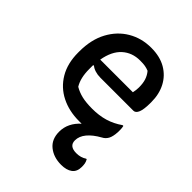

<svg xmlns="http://www.w3.org/2000/svg" viewBox="-222 -671 1044 1044"><g transform="rotate(45 300.0 -148.5)"><path d="M295 130Q295 96 309.5 66.5Q324 37 351 13Q341 13 331 13Q254 13 193.5 -17.5Q133 -48 98.5 -106.5Q64 -165 64 -247V-256Q64 -347 99 -412Q134 -477 193.5 -512Q253 -547 327 -547Q394 -547 440.5 -520Q487 -493 511.5 -446Q536 -399 536 -338V-333Q536 -282 526.5 -259Q517 -236 500 -236H246Q224 -236 205 -242Q186 -248 175 -258L170 -256Q170 -246 170 -235V-226Q170 -158 196 -116Q223 -100 255 -92.5Q287 -85 334 -85Q387 -85 430.5 -98Q474 -111 514 -139H520Q523 -125 523 -113V-110V-108Q523 -101 523 -96Q521 -58 510.5 -39.5Q500 -21 482 -12Q437 13 413 42Q389 71 389 103Q389 147 444 147Q478 147 503 130H507Q514 142 516 153Q518 164 518 178Q518 215 494.5 232.5Q471 250 430 250Q372 250 333.5 219Q295 188 295 130ZM333 -455Q272 -455 230.5 -417.5Q189 -380 176 -305H427Q432 -327 432 -347Q432 -379 424.5 -402Q417 -425 401 -444Q386 -450 372 -452.5Q358 -455 333 -455Z"/></g></svg>

Font: Recursive Sn Csl St Med
Style: Regular
Weight: 500
Version: Version 1.079;hotconv 1.0.112;makeotfexe 2.5.65598; ttfautoh